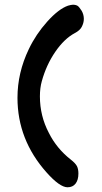

<svg xmlns="http://www.w3.org/2000/svg" viewBox="-20 -837 431 813"><path d="M177 -107Q54 -245 54 -423Q54 -529 102 -629Q132 -692 180 -745.5Q228 -799 268 -813Q282 -817 289 -817Q301 -817 309 -812Q315 -808 326 -791Q335 -775 335 -757Q335 -740 326 -723Q318 -708 297 -697Q252 -673 214 -617.5Q176 -562 157 -493Q149 -465 149 -429Q149 -346 187 -274Q220 -208 280 -161Q299 -146 305.5 -134Q312 -122 312 -102Q312 -75 300 -59.5Q288 -44 266 -44Q233 -44 177 -107Z"/></svg>

Font: Chanighter Handwriting Cyr
Style: Regular
Weight: 400
Designer: Sin Chanighter
Version: Version 001.001